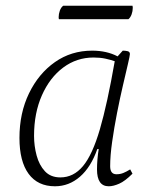

<svg xmlns="http://www.w3.org/2000/svg" viewBox="-20 -639 539 671"><path d="M172 12Q112 12 80 -31.5Q48 -75 48 -157Q48 -244 81.5 -313Q115 -382 172 -422Q229 -462 302 -462Q353 -462 391 -442L409 -462Q419 -462 426.5 -460Q434 -458 434 -450Q434 -445 427 -415Q420 -385 409.5 -340Q399 -295 389 -244Q379 -193 372 -144Q365 -95 365 -58Q365 -30 387 -30Q400 -30 411 -34.5Q422 -39 435 -47L443 -32Q417 -6 396.5 3Q376 12 360 12Q319 12 319 -47Q319 -63 320.5 -81.5Q322 -100 325 -118H320Q298 -55 259.5 -21.5Q221 12 172 12ZM99 -164Q99 -129 108 -95.5Q117 -62 137 -40.5Q157 -19 191 -19Q237 -19 270 -58.5Q303 -98 329 -187Q355 -276 381 -425Q367 -430 348.5 -434Q330 -438 307 -438Q248 -438 201 -403Q154 -368 126.5 -306Q99 -244 99 -164ZM429 -572H186Q185 -574 185 -579Q185 -590 189 -601.5Q193 -613 201 -619H443Q443 -618 443.5 -616.5Q444 -615 444 -612Q444 -600 440 -589Q436 -578 429 -572Z"/></svg>

Font: Petrona ExtraLight
Style: Italic
Weight: 200
Italic angle: -9°
Designer: Ringo R. Seeber
Foundry: Ringo R. Seeber
Version: Version 2.001; ttfautohint (v1.8.3)